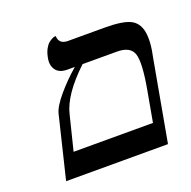

<svg xmlns="http://www.w3.org/2000/svg" viewBox="-104 -663 765 767"><g transform="rotate(-20 278.0 -279.5)"><path d="M272.5 -417Q173.3 -323.7 155.3 -246.1L119.1 -100.1H456.5L480 -231Q500 -341.8 487.8 -379.4Q475.6 -417 418.5 -417ZM50.8 0 114.7 -263.2Q121.6 -292 158.9 -335.9Q196.3 -379.9 239.7 -417H208.5Q173.8 -417 159.2 -437.5Q144.5 -458 151.4 -490.2Q155.3 -509.8 162.8 -523.7Q170.4 -537.6 178.2 -544.2Q186 -550.8 193.4 -554.4Q200.7 -558.1 205.1 -558.6L210 -559.1Q211.4 -523.9 249.5 -523.9H405.3Q479.5 -523.9 512.2 -508.5Q544.9 -493.2 553 -452.4Q561 -411.6 545.4 -340.8L483.9 0Z"/></g></svg>

Font: Linux Biolinum
Style: Italic
Weight: 400
Italic angle: -12°
Designer: Philipp H. Poll
Foundry: Philipp H. Poll
Version: Version 1.1.3 ; ttfautohint (v0.9)